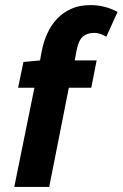

<svg xmlns="http://www.w3.org/2000/svg" viewBox="-20 -733 481 753"><path d="M51 -389 72 -490 137 -496 143 -529Q150 -567 165 -600.5Q180 -634 203.5 -659Q227 -684 259.5 -698.5Q292 -713 335 -713Q364 -713 391 -706Q418 -699 441 -686L397 -589Q389 -594 376 -599Q363 -604 349 -604Q322 -604 305 -589.5Q288 -575 280 -534L273 -496H359L338 -389H250L173 0H36L115 -389Z"/></svg>

Font: TypoPRO Source Sans Pro
Style: Bold Italic
Weight: 700
Italic angle: -11°
Designer: Paul D. Hunt
Foundry: Adobe Systems Incorporated
Version: Version 1.075;PS 2.000;hotconv 1.0.86;makeotf.lib2.5.63406